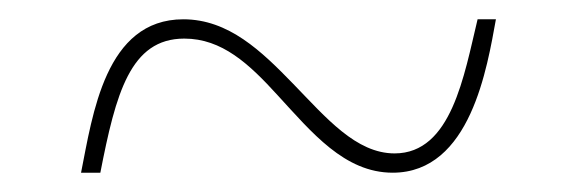

<svg xmlns="http://www.w3.org/2000/svg" viewBox="-20 -456 599 199"><path d="M64 -277H84C100 -359 115 -416 171 -416C210 -416 238 -390 268 -357C303 -319 337 -277 387 -277C468 -277 485 -387 494 -436H475C461 -378 448 -297 389 -297C349 -297 318 -334 284 -369C251 -403 217 -436 170 -436C89 -436 76 -337 64 -277Z"/></svg>

Font: Noto Serif Display Thin
Style: Regular
Weight: 100
Designer: Monotype Design Team
Foundry: Monotype Imaging Inc.
Version: Version 2.009